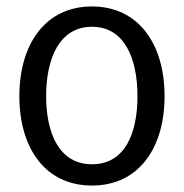

<svg xmlns="http://www.w3.org/2000/svg" viewBox="-20 -562 570 595"><path d="M406 -264C406 -148 367 -53 265 -53C164 -53 123 -148 123 -264C123 -379 163 -479 265 -479C367 -479 406 -379 406 -264ZM490 -264C490 -427 408 -542 265 -542C122 -542 40 -427 40 -264C40 -102 121 13 265 13C409 13 490 -102 490 -264Z"/></svg>

Font: Repo
Style: Regular
Weight: 400
Designer: Stefan Peev
Foundry: Context Ltd
Version: Version 0.000